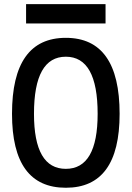

<svg xmlns="http://www.w3.org/2000/svg" viewBox="-20 -883 626 913"><path d="M293 9.8C462.9 9.8 548.8 -106.4 548.8 -341.8C548.8 -583 462.9 -703.1 293 -703.1C123 -703.1 37.1 -583 37.1 -341.8C37.1 -106.4 123 9.8 293 9.8ZM293 -80.1C192.4 -80.1 141.6 -167 141.6 -341.8C141.6 -523.4 192.4 -613.3 293 -613.3C393.6 -613.3 444.3 -523.4 444.3 -341.8C444.3 -167 393.6 -80.1 293 -80.1ZM104 -771.5H481.9V-863.3H104Z"/></svg>

Font: Cascadia Code PL
Style: Regular
Weight: 400
Monospace: yes
Designer: Aaron Bell
Foundry: Saja Typeworks
Version: Version 2404.023